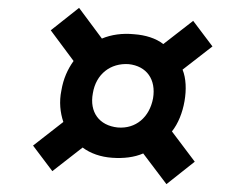

<svg xmlns="http://www.w3.org/2000/svg" viewBox="-20 -569 602 488"><path d="M344 -179 403 -101 475 -158 417 -235C433 -255 444 -283 449 -312C454 -341 453 -370 444 -392L520 -451L471 -516L395 -457C376 -472 349 -480 321 -482C291 -485 263 -481 239 -471L181 -549L109 -492L167 -414C152 -393 141 -369 136 -339C130 -310 133 -283 141 -259L64 -199L113 -134L190 -194C210 -179 236 -170 265 -168C294 -166 321 -169 344 -179ZM279 -245C232 -250 207 -284 216 -332C224 -381 261 -409 307 -406C353 -401 377 -367 369 -319C360 -271 325 -241 279 -245Z"/></svg>

Font: Fixel Display Medium
Style: Italic
Weight: 500
Italic angle: -10°
Designer: AlfaBravo + MacPaw
Foundry: Kyrylo Tkachov, Marchela Mozhyna, Serhii Makarenko, Maria Weinstein, Zakhar Kryvoshyya
Version: Version 1.210;Glyphs 3.2 (3217)